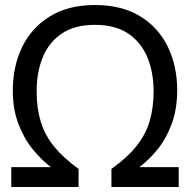

<svg xmlns="http://www.w3.org/2000/svg" viewBox="-20 -745 757 765"><path d="M25 0V-79H183Q146 -107 111 -149.5Q76 -192 53.5 -251Q31 -310 31 -384Q31 -482 69 -559Q107 -636 180 -680.5Q253 -725 358 -725Q464 -725 537 -681Q610 -637 648 -560Q686 -483 686 -385Q686 -310 664 -251Q642 -192 607.5 -149.5Q573 -107 535 -79H692V0H424V-72Q486 -116 523 -162Q560 -208 576 -261.5Q592 -315 592 -381Q592 -457 567 -517Q542 -577 490.5 -611.5Q439 -646 358 -646Q278 -646 226.5 -611.5Q175 -577 150.5 -517Q126 -457 126 -381Q126 -315 142 -261.5Q158 -208 194.5 -162.5Q231 -117 293 -72V0Z"/></svg>

Font: Go Noto Kurrent-Regular
Style: Regular
Weight: 400
Designer: Monotype Design Team
Foundry: Monotype Imaging Inc.
Version: Version 2.012; ttfautohint (v1.8.4.7-5d5b)